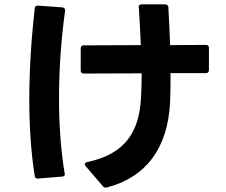

<svg xmlns="http://www.w3.org/2000/svg" viewBox="-20 -812 1040 885"><path d="M467 53 473 52C653 5 754 -129 764 -342C766 -385 766 -429 766 -475H929C938 -475 943 -480 943 -489V-591C943 -600 938 -605 929 -605L764 -604C762 -666 759 -725 756 -779C755 -787 750 -792 741 -792H633C624 -792 619 -788 619 -779C619 -779 619 -778 620 -778C623 -723 627 -664 629 -604L366 -603C357 -603 352 -598 352 -589V-487C352 -478 357 -473 366 -473L633 -474C633 -435 632 -398 630 -362C622 -212 564 -103 382 -65C375 -63 371 -60 371 -55C371 -53 372 -50 375 -46L454 46C458 51 462 53 467 53ZM115 -352C115 -229 123 -109 140 -1C141 7 146 11 154 11H155L266 2C274 2 279 -3 279 -9V-10L278 -13C260 -121 252 -240 252 -359C252 -500 263 -641 280 -762C281 -772 276 -777 267 -778L156 -786C147 -787 141 -783 140 -774C125 -639 115 -493 115 -352Z"/></svg>

Font: LINE Seed JP App_OTF Bold
Style: Regular
Weight: 700
Designer: LINE & Fontrix & Fontworks
Version: Version 1.009